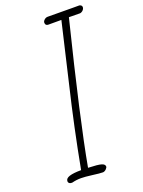

<svg xmlns="http://www.w3.org/2000/svg" viewBox="-177 -1039 838 1128"><g transform="rotate(-20 242.0 -475.0)"><path d="M200 4Q154 -2 130 -2Q101 -2 74 5H69Q59 5 54 0Q49 -5 49 -12Q49 -30 74 -38Q99 -46 147 -46Q194 -297 252 -539L299 -740Q334 -889 340 -915H259Q240 -915 240 -934Q240 -943 249.5 -951.5Q259 -960 271 -960Q395 -960 426 -959H469Q484 -955 484 -943Q484 -933 476 -924.5Q468 -916 457 -914Q422 -914 407.5 -914.5Q393 -915 387 -915Q241 -327 190 -45Q252 -43 272.5 -36.5Q293 -30 293 -16Q293 -9 284 0Q275 9 264 10Q244 10 200 4Z"/></g></svg>

Font: Bad Script
Style: Regular
Weight: 400
Italic angle: -10°
Designer: Roman Shchyukin (Gaslight Type Foundry), Cyreal (Charset Expansion)
Foundry: Gaslight
Version: Version 2.000